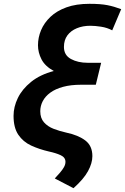

<svg xmlns="http://www.w3.org/2000/svg" viewBox="-20 -796 655 1006"><path d="M365 190 267 139Q282 123 294.5 108.5Q307 94 315 80Q323 66 323 52Q323 29 298.5 17.5Q274 6 237 -2Q185 -14 143 -33.5Q101 -53 76 -90Q51 -127 51 -189Q51 -236 73.5 -282.5Q96 -329 143 -367Q190 -405 262 -424Q216 -449 197.5 -485Q179 -521 179 -559Q179 -599 195 -637.5Q211 -676 244 -707.5Q277 -739 328 -757.5Q379 -776 449 -776Q507 -776 542.5 -769Q578 -762 615 -748L568 -637Q542 -651 510 -656Q478 -661 453 -661Q414 -661 382.5 -648Q351 -635 333 -610.5Q315 -586 315 -550Q315 -507 351.5 -487Q388 -467 440 -467H510L482 -352H405Q351 -352 310.5 -341Q270 -330 243.5 -310.5Q217 -291 204 -266Q191 -241 191 -213Q191 -177 210.5 -155Q230 -133 261 -121Q292 -109 328 -101Q390 -88 427 -60Q464 -32 464 22Q464 59 441 101Q418 143 365 190Z"/></svg>

Font: Ubuntu Sans Mono
Style: Bold Italic
Weight: 700
Italic angle: -13.5°
Monospace: yes
Designer: Dalton Maag Ltd
Foundry: Dalton Maag Ltd
Version: Version 1.006